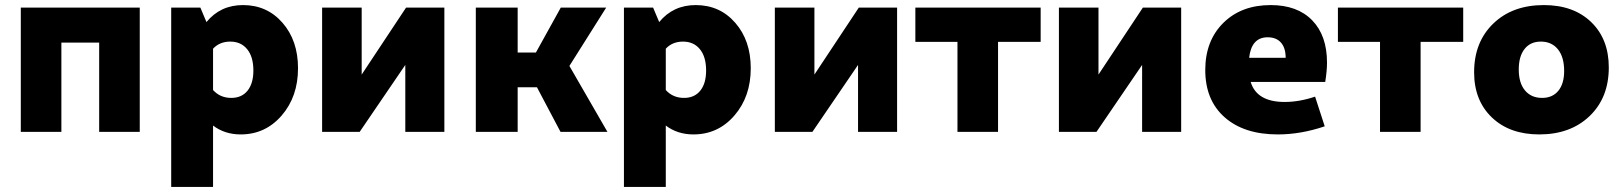

<svg xmlns="http://www.w3.org/2000/svg" viewBox="-20 -520 6396 757"><path d="M62 0V-490H531V0H371V-352H222V0Z M655 217V-490H770L794 -433Q849 -500 938 -500Q1033 -500 1094 -430Q1155 -360 1155 -251Q1155 -139 1090.5 -64.5Q1026 10 929 10Q866 10 820 -25V217ZM820 -328V-165Q848 -134 892 -134Q933 -134 956 -162.5Q979 -191 979 -242Q979 -296 954.5 -326Q930 -356 888 -356Q846 -356 820 -328Z M1250 0V-490H1406V-226L1581 -490H1732V0H1578V-264L1398 0Z M1856 0V-490H2021V-313H2093L2191 -490H2370L2225 -260L2375 0H2190L2097 -176H2021V0Z M2440 217V-490H2555L2579 -433Q2634 -500 2723 -500Q2818 -500 2879 -430Q2940 -360 2940 -251Q2940 -139 2875.5 -64.5Q2811 10 2714 10Q2651 10 2605 -25V217ZM2605 -328V-165Q2633 -134 2677 -134Q2718 -134 2741 -162.5Q2764 -191 2764 -242Q2764 -296 2739.5 -326Q2715 -356 2673 -356Q2631 -356 2605 -328Z M3035 0V-490H3191V-226L3366 -490H3517V0H3363V-264L3183 0Z M3755 0V-355H3589V-490H4083V-355H3915V0Z M4155 0V-490H4311V-226L4486 -490H4637V0H4483V-264L4303 0Z M5018 10Q4885 10 4808.5 -57.5Q4732 -125 4732 -244Q4732 -359 4803 -429.5Q4874 -500 4990 -500Q5095 -500 5153.5 -440Q5212 -380 5212 -273Q5212 -241 5205 -197H4911Q4935 -118 5045 -118Q5103 -118 5165 -139L5203 -22Q5109 10 5018 10ZM4978 -373Q4914 -373 4905 -292H5049Q5049 -331 5030.5 -352Q5012 -373 4978 -373Z M5421 0V-355H5255V-490H5749V-355H5581V0Z M6049 10Q5932 10 5862 -57Q5792 -124 5792 -235Q5792 -354 5867.5 -427Q5943 -500 6067 -500Q6184 -500 6253.5 -433Q6323 -366 6323 -254Q6323 -135 6247.5 -62.5Q6172 10 6049 10ZM6060 -134Q6101 -134 6124 -162Q6147 -190 6147 -240Q6147 -295 6122.5 -325.5Q6098 -356 6055 -356Q6014 -356 5991 -327Q5968 -298 5968 -246Q5968 -193 5992.5 -163.5Q6017 -134 6060 -134Z"/></svg>

Font: Cantarell Extra Bold
Style: Regular
Weight: 800
Designer: Dave Crossland, Nikolaus Waxweiler, Florian Fecher, Jacques Le Bailly, Eben Sorkin, Alexei Vanyashin, Alexios Zavras, Em
Version: Version 0.303